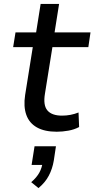

<svg xmlns="http://www.w3.org/2000/svg" viewBox="-20 -662 481 978"><path d="M269 9Q207 9 168 -13Q129 -35 114 -77Q99 -119 108 -178L147 -422H47L59 -497H164L187 -642H281L258 -497H441L430 -422H247L209 -185Q199 -126 221.5 -99.5Q244 -73 296 -73Q318 -73 339 -77Q360 -81 380 -89L383 -15Q359 -2 328.5 3.5Q298 9 269 9ZM176 296 139 266Q167 242 180.5 217Q194 192 197 165L213 178H141L156 83H265L254 156Q247 198 228.5 233Q210 268 176 296Z"/></svg>

Font: Nunito Sans 7pt Medium
Style: Italic
Weight: 500
Italic angle: -9°
Designer: Vernon Adams
Foundry: Vernon Adams
Version: Version 3.101;gftools[0.9.27]